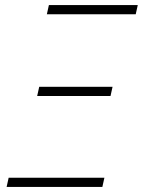

<svg xmlns="http://www.w3.org/2000/svg" viewBox="-20 -734 561 754"><path d="M164 -678H513L521 -714H172ZM126 -357H414L422 -393H134ZM6 0H382L390 -36H14Z"/></svg>

Font: Noto Sans SemiCondensed ExtraLight
Style: Italic
Weight: 200
Width: 4
Italic angle: -12°
Designer: Monotype Design Team
Foundry: Monotype Imaging Inc.
Version: Version 2.013